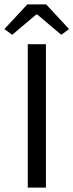

<svg xmlns="http://www.w3.org/2000/svg" viewBox="-37 -858 336 878"><path d="M-17 -725 88 -838H174L279 -725L243 -699L133 -792H129L19 -699ZM90 0V-656H173V0Z"/></svg>

Font: TypoPRO Source Sans Pro
Style: Regular
Weight: 400
Designer: Paul D. Hunt
Foundry: Adobe Systems Incorporated
Version: Version 2.020;PS 2.000;hotconv 1.0.86;makeotf.lib2.5.63406